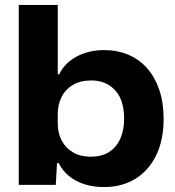

<svg xmlns="http://www.w3.org/2000/svg" viewBox="-20 -749 710 778"><path d="M402 9Q357 9 320.5 -3Q284 -15 258 -37Q232 -59 218 -88H211L206 0H56V-729H214V-448H220Q241 -493 290 -519.5Q339 -546 402 -546Q456 -546 500.5 -527Q545 -508 576.5 -472Q608 -436 625.5 -384.5Q643 -333 643 -268Q643 -182 613 -120Q583 -58 528.5 -24.5Q474 9 402 9ZM348 -114Q391 -114 421 -132.5Q451 -151 467 -186Q483 -221 483 -268Q483 -304 474.5 -332.5Q466 -361 448.5 -381Q431 -401 406.5 -412Q382 -423 350 -423Q306 -423 275.5 -405Q245 -387 229.5 -356Q214 -325 214 -287V-248Q214 -210 230 -179.5Q246 -149 276 -131.5Q306 -114 348 -114Z"/></svg>

Font: Mona Sans SemiExpanded
Style: Bold
Weight: 700
Width: 6
Designer: Deni Anggara
Foundry: GitHub
Version: Version 2.000